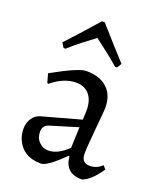

<svg xmlns="http://www.w3.org/2000/svg" viewBox="-134 -787 734 883"><g transform="rotate(20 233.0 -345.5)"><path d="M136.7 -79.1Q156.2 -60.1 180.7 -60.1Q228 -60.1 276.9 -107.9L280.8 -210L146 -168.9Q117.2 -160.2 117.2 -128.9Q117.2 -97.7 136.7 -79.1ZM170.9 7.8Q81.5 7.8 50.3 -65.9Q41 -88.9 41 -117.2Q41 -145.5 55.7 -167Q70.3 -189 94.2 -195.8L283.2 -248L285.2 -292Q285.2 -342.8 262.2 -370.1Q239.3 -397.5 196.8 -397.9Q137.7 -397.9 77.1 -348.1L71.8 -351.1L60.1 -394Q187 -464.8 223.1 -463.9Q289.1 -463.9 325.7 -429.7Q362.3 -395.5 361.8 -335Q361.8 -320.8 358.9 -292Q356 -263.2 353 -228.5Q350.1 -193.4 347.2 -160.2Q344.2 -127 344.2 -105Q344.2 -59.1 384.8 -59.1Q419.9 -59.1 444.8 -84L459 -67.9Q413.6 -0.5 372.1 12.2Q290 12.2 283.2 -68.8L278.8 -69.8Q201.2 7.8 170.9 7.8ZM225.1 -703.1Q326.2 -588.9 362.8 -549.8L349.1 -527.8L339.8 -526.9Q304.7 -557.6 271.5 -583Q238.3 -608.4 217.8 -624Q196.3 -607.9 164.1 -583.5Q131.8 -559.1 96.2 -526.9L86.9 -527.8L73.2 -549.8Q151.9 -634.8 210.9 -703.1Z"/></g></svg>

Font: Alegreya-Regular
Style: Regular
Weight: 400
Designer: Juan Pablo del Peral
Foundry: Juan Pablo del Peral
Version: Version 1.003